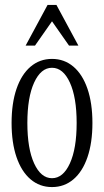

<svg xmlns="http://www.w3.org/2000/svg" viewBox="-20 -741 422 779"><path d="M191 18Q141 18 104 -13.5Q67 -45 47 -103.5Q27 -162 27 -242Q27 -322 47 -380.5Q67 -439 104 -470.5Q141 -502 191 -502Q241 -502 278 -470.5Q315 -439 335 -380.5Q355 -322 355 -242Q355 -162 335 -103.5Q315 -45 278 -13.5Q241 18 191 18ZM191 -18Q236 -18 263.5 -78Q291 -138 291 -242Q291 -346 263.5 -406Q236 -466 191 -466Q146 -466 118.5 -406Q91 -346 91 -242Q91 -138 118.5 -78Q146 -18 191 -18ZM84 -556 173 -721H209L298 -556H260L176 -676H206L122 -556Z"/></svg>

Font: Margherita Variable
Style: Regular
Weight: 400
Designer: James Puckett
Foundry: Dunwich Type Founders
Version: Version 1.008